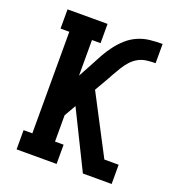

<svg xmlns="http://www.w3.org/2000/svg" viewBox="-133 -841 866 947"><g transform="rotate(20 300.0 -367.5)"><path d="M408 0 260 -300 225 -239V-101H270V0H60V-101H106V-634H60V-735H270V-634H225V-447L263 -517Q278 -546 294 -575Q310 -604 330 -630.5Q350 -657 374.5 -679Q399 -701 429.5 -714.5Q460 -728 493 -731.5Q526 -735 559 -735V-634Q536 -634 512.5 -631Q489 -628 469 -617Q449 -606 433 -588.5Q417 -571 405 -551.5Q393 -532 381.5 -511.5Q370 -491 359 -471L323 -409L484 -101H559V0Z"/></g></svg>

Font: Iosevka Plex Etoile
Style: Bold
Weight: 700
Designer: Belleve Invis
Foundry: Belleve Invis
Version: Version 25.1.1; ttfautohint (v1.8.4)